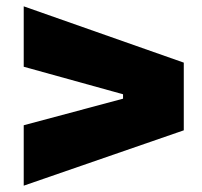

<svg xmlns="http://www.w3.org/2000/svg" viewBox="-20 -664 640 607"><path d="M55 -268 369 -352V-366L55 -453V-644L561 -466V-252L55 -77Z"/></svg>

Font: Mona Sans Black
Style: Regular
Weight: 900
Designer: Deni Anggara
Foundry: GitHub
Version: Version 2.000